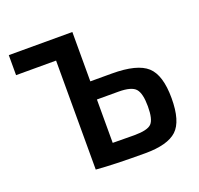

<svg xmlns="http://www.w3.org/2000/svg" viewBox="-122 -824 999 965"><g transform="rotate(-20 377.0 -341.0)"><path d="M360 -426H475Q610 -426 662.5 -378.5Q715 -331 715 -207Q715 -84 665.5 -38Q616 8 496 8Q327 8 234 0V-583H20V-690H360ZM360 -97 475 -96Q546 -96 567.5 -118Q589 -140 589 -209Q589 -278 567 -303.5Q545 -329 475 -329H360Z"/></g></svg>

Font: Exo 2.0 Semi Bold
Style: Regular
Weight: 600
Designer: Natanael Gama
Version: Version 1.001;PS 001.001;hotconv 1.0.70;makeotf.lib2.5.58329